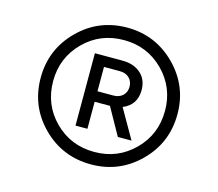

<svg xmlns="http://www.w3.org/2000/svg" viewBox="-108 -894 1184 1043"><g transform="rotate(15 484.5 -372.5)"><path d="M485 -757Q644 -757 756.5 -644.5Q869 -532 869 -373Q869 -212 756.5 -100Q644 12 485 12Q324 12 212 -100Q100 -212 100 -373Q100 -532 212 -644.5Q324 -757 485 -757ZM485 -58Q616 -58 707.5 -149Q799 -240 799 -373Q799 -504 708 -595.5Q617 -687 485 -687Q352 -687 261 -595.5Q170 -504 170 -373Q170 -240 261 -149Q352 -58 485 -58ZM647 -449Q647 -365 571 -334L665 -170H588L503 -322H417V-170H350V-577H505Q569 -577 608 -542.5Q647 -508 647 -449ZM417 -518V-381H506Q539 -381 559 -400Q579 -419 579 -449Q579 -480 559 -499Q539 -518 506 -518Z"/></g></svg>

Font: Plus Jakarta Display Light
Style: Regular
Weight: 300
Designer: Gumpita Rahayu
Foundry: Tokotype Studio
Version: Version 1.000;hotconv 1.0.109;makeotfexe 2.5.65596